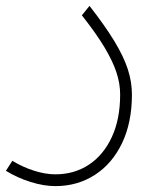

<svg xmlns="http://www.w3.org/2000/svg" viewBox="-100 -402 528 652"><path d="M88 230Q49 230 4 216Q-41 202 -80 178L-58 144Q-24 165 15 177.5Q54 190 88 190Q152 190 201.5 157.5Q251 125 279.5 64Q308 3 308 -81Q308 -118 295.5 -156Q283 -194 255 -241Q227 -288 178 -350L204 -382Q257 -314 288.5 -262Q320 -210 334 -167Q348 -124 348 -81Q348 14 314.5 84Q281 154 222 192Q163 230 88 230Z"/></svg>

Font: Readex Pro Light
Style: Regular
Weight: 300
Designer: Bonnie Shaver-Troup, Thomas Jockin
Foundry: Lexend
Version: Version 1.200; ttfautohint (v1.8.3)